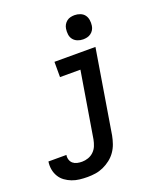

<svg xmlns="http://www.w3.org/2000/svg" viewBox="-238 -870 1010 1193"><g transform="rotate(-20 267.0 -273.5)"><path d="M133 213Q106 213 80 210Q54 207 30.5 198Q7 189 -13 174.5Q-33 160 -46 138.5Q-59 117 -63.5 91.5Q-68 66 -64 40Q-64 40 -64 39.5Q-64 39 -64 39H55Q55 39 55 39Q55 39 55 39Q52 55 57 70.5Q62 86 73.5 95.5Q85 105 100.5 108.5Q116 112 133 112Q153 112 173.5 105Q194 98 210 82.5Q226 67 234 47Q242 27 246 6L318 -429H183V-530H454L363 23Q358 49 349 75Q340 101 324 124Q308 147 285.5 164.5Q263 182 237.5 193.5Q212 205 185.5 209Q159 213 133 213ZM399 -600Q380 -600 362.5 -607Q345 -614 334 -628Q323 -642 320.5 -661Q318 -680 321 -699Q323 -713 330 -725Q337 -737 348 -745.5Q359 -754 372.5 -757Q386 -760 399 -760Q418 -760 436 -753Q454 -746 464.5 -732Q475 -718 478 -699Q481 -680 478 -661Q476 -647 469 -635Q462 -623 450.5 -614.5Q439 -606 425.5 -603Q412 -600 399 -600Z"/></g></svg>

Font: Iosevka Curly Extended Oblique
Style: Bold
Weight: 700
Width: 7
Italic angle: -9°
Monospace: yes
Designer: Belleve Invis
Foundry: Belleve Invis
Version: Version 11.1.0; ttfautohint (v1.8.3)